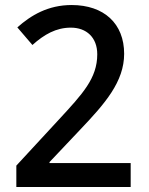

<svg xmlns="http://www.w3.org/2000/svg" viewBox="-20 -744 591 764"><path d="M45 -85V0H500V-95H177V-99L299 -228C398 -332 474 -419 474 -530C474 -650 394 -724 265 -724C171 -724 103 -683 49 -635L109 -565C156 -607 203 -634 262 -634C324 -634 367 -595 367 -528C367 -432 308 -370 215 -269Z"/></svg>

Font: Noto Sans Devanagari UI Medium
Style: Regular
Weight: 500
Designer: Jelle Bosma - Monotype Design Team
Foundry: Monotype Imaging Inc.
Version: Version 2.004